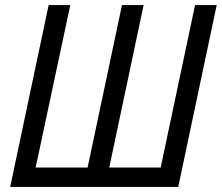

<svg xmlns="http://www.w3.org/2000/svg" viewBox="-20 -734 871 754"><path d="M171 -714H256L120 -76H324L459 -714H544L409 -76H611L746 -714H831L680 0H20Z"/></svg>

Font: Noto Sans UI Narrow
Style: Italic
Weight: 400
Width: 4
Italic angle: -12°
Designer: Monotype Design Team
Foundry: Monotype Imaging Inc.
Version: Version 1.001